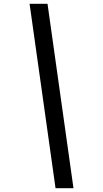

<svg xmlns="http://www.w3.org/2000/svg" viewBox="-20 -843 540 1006"><path d="M271 143 135 -823H229L365 143Z"/></svg>

Font: Iosevka Medium
Style: Italic
Weight: 500
Italic angle: -9°
Monospace: yes
Designer: Belleve Invis
Foundry: Belleve Invis
Version: Version 32.5.0; ttfautohint (v1.8.4)